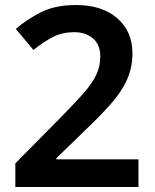

<svg xmlns="http://www.w3.org/2000/svg" viewBox="-20 -744 617 764"><path d="M531 0H41V-94L223 -278Q277 -333 311.5 -372Q346 -411 362.5 -445Q379 -479 379 -519Q379 -567 349.5 -591.5Q320 -616 275 -616Q229 -616 192 -597.5Q155 -579 113 -545L43 -629Q87 -667 143.5 -695.5Q200 -724 283 -724Q386 -724 446.5 -671.5Q507 -619 507 -532Q507 -474 484.5 -425Q462 -376 419 -328Q376 -280 316 -223L204 -114V-110H531Z"/></svg>

Font: Noto Sans Canadian Aboriginal SemiBold
Style: Regular
Weight: 600
Designer: Monotype Design Team, Typotheque's Kevin King
Foundry: Monotype Imaging Inc.
Version: Version 2.004; ttfautohint (v1.8.4.7-5d5b)